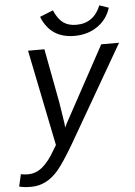

<svg xmlns="http://www.w3.org/2000/svg" viewBox="-119 -785 731 1040"><g transform="rotate(-5 246.5 -265.5)"><path d="M8 208Q-29 208 -57 201L-42 135Q-22 139 -4 139Q40 139 76 109Q112 79 147 17L161 -6L55 -528H144L199 -236Q204 -207 212 -153Q219 -112 219 -96L232 -122Q236 -130 453 -528H550L245 0Q188 96 157 132Q93 208 8 208ZM313 -586Q183 -586 136 -705L208 -734Q229 -686 257 -665.5Q285 -645 328 -645Q423 -645 461 -739L511 -722Q492 -660 439 -623Q386 -586 313 -586Z"/></g></svg>

Font: Libra Sans
Style: Italic
Weight: 400
Italic angle: -12°
Foundry: Context Ltd
Version: Version 1.002